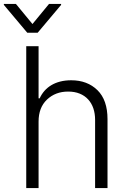

<svg xmlns="http://www.w3.org/2000/svg" viewBox="-51 -964 655 984"><path d="M83.5 -727.3H146.7V-459.9H152.3Q161.9 -481.2 176.8 -498.2Q191.8 -515.3 211.8 -527.3Q231.9 -539.4 257.5 -546Q283 -552.6 313.9 -552.6Q396.7 -552.6 448.5 -501.8Q500 -451.3 500 -353.3V0H436.4V-349.4Q436.4 -382.1 427.4 -408.7Q418.3 -435.4 400.7 -454.5Q383.2 -473.7 357.4 -484.2Q331.7 -494.7 297.9 -494.7Q233 -494.7 189.6 -453.5Q146.7 -412.6 146.7 -340.9V0H83.5ZM-31.2 -943.9H30.5L115.4 -840.9L200.3 -943.9H262.1V-938.9L142 -796.2H88.8L-31.2 -938.9Z"/></svg>

Font: Inter P Light
Style: Regular
Weight: 300
Designer: Rasmus Andersson
Foundry: rsms
Version: Version 3.018;git-588b23468